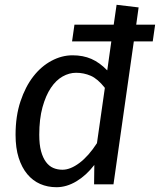

<svg xmlns="http://www.w3.org/2000/svg" viewBox="-20 -770 668 802"><path d="M454 0H373L374 -81Q340 -37 299 -12.5Q258 12 216 12Q179 12 148 -1.5Q117 -15 94 -42.5Q71 -70 58 -111Q45 -152 45 -207Q45 -285 65.5 -346.5Q86 -408 119 -450.5Q152 -493 195 -516Q238 -539 283 -539Q327 -539 361.5 -524Q396 -509 428 -476L445 -597H281L291 -667H455L467 -750L559 -739L549 -667H628L618 -597H539ZM241 -61Q274 -61 312 -89.5Q350 -118 385 -172L418 -403Q388 -441 359 -453.5Q330 -466 298 -466Q269 -466 241.5 -450.5Q214 -435 192.5 -403Q171 -371 157.5 -322Q144 -273 144 -207Q144 -166 151.5 -138.5Q159 -111 172 -93.5Q185 -76 202.5 -68.5Q220 -61 241 -61Z"/></svg>

Font: Yekcdsyqcyvpieeyorgstswgcgt
Style: Regular
Weight: 400
Italic angle: -8°
Designer: Carrois Corporate & Edenspiekermann
Foundry: Carrois Corporate GbR & Edenspiekermann AG
Version: Version 2.001